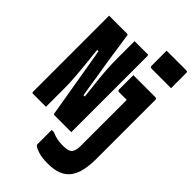

<svg xmlns="http://www.w3.org/2000/svg" viewBox="-311 -892 1232 1232"><g transform="rotate(45 305.0 -276.0)"><path d="M127 0Q112 0 89.5 0Q67 0 44.5 0Q22 0 7 0Q5 0 3.5 -1.5Q2 -3 1 -5Q0 -7 0 -11Q0 -85 0 -158.5Q0 -232 0 -305.5Q0 -379 0 -453Q0 -527 0 -600Q0 -625 0 -650Q0 -675 0 -700Q11 -700 33 -700Q55 -700 80.5 -700Q106 -700 128 -700Q150 -700 161 -700Q165 -700 167 -699.5Q169 -699 170.5 -697Q172 -695 172 -690Q177 -657 182 -624Q187 -591 192 -555.5Q197 -520 203 -482Q209 -444 216 -401.5Q223 -359 230.5 -311Q238 -263 247 -208L226 -223H271L258 -213Q251 -274 246 -318Q241 -362 238 -395Q235 -428 233.5 -453.5Q232 -479 231.5 -503Q231 -527 231 -554Q231 -569 231 -583.5Q231 -598 231 -612.5Q231 -627 231 -641.5Q231 -656 231 -670.5Q231 -685 231 -700Q246 -700 268 -700Q290 -700 312.5 -700Q335 -700 350 -700Q354 -700 355.5 -697Q357 -694 357 -689Q357 -640 357 -591Q357 -542 357 -493Q357 -444 357 -394.5Q357 -345 357 -296Q357 -247 357 -198Q357 -149 357 -100Q357 -75 357 -50Q357 -25 357 0Q347 0 325.5 0Q304 0 279.5 0Q255 0 233.5 0Q212 0 202 0Q200 0 198 -1.5Q196 -3 195 -8Q185 -67 175 -127Q165 -187 154.5 -248Q144 -309 133.5 -372.5Q123 -436 111 -503L133 -490H86L100 -500Q109 -421 114 -368Q119 -315 122 -278.5Q125 -242 126 -215.5Q127 -189 127 -163Q127 -123 127 -82Q127 -41 127 0ZM581 -540Q584 -540 586.5 -538.5Q589 -537 590.5 -534.5Q592 -532 592 -529Q592 -476 592 -422.5Q592 -369 592 -315.5Q592 -262 592 -208Q592 -154 592 -100.5Q592 -47 592 6Q592 66 582 111.5Q572 157 549 188Q526 219 488 234.5Q450 250 393 250Q339 250 305.5 239Q272 228 261 217Q260 215 259 213Q258 211 258 209Q258 174 258 143.5Q258 113 258 79H278Q303 90 326 95Q349 100 381 100Q398 100 415 97Q432 94 441 87Q448 81 452.5 72Q457 63 459.5 50.5Q462 38 462 23Q462 -40 462 -96Q462 -152 462 -203Q462 -254 462 -302.5Q462 -351 462 -398H450Q443 -398 435.5 -398Q428 -398 420.5 -398Q413 -398 405.5 -398Q398 -398 391 -398Q388 -398 385.5 -399.5Q383 -401 381.5 -403.5Q380 -406 380 -409Q380 -442 380 -474.5Q380 -507 380 -540Q391 -540 407.5 -540Q424 -540 446.5 -540Q469 -540 502 -540Q535 -540 581 -540ZM420 -802Q441 -802 463.5 -802Q486 -802 509.5 -802Q533 -802 555.5 -802Q578 -802 599 -802Q604 -802 607 -799Q610 -796 610 -791V-652Q589 -652 566.5 -652Q544 -652 520.5 -652Q497 -652 474.5 -652Q452 -652 431 -652Q428 -652 425.5 -653.5Q423 -655 421.5 -657.5Q420 -660 420 -663Z"/></g></svg>

Font: Recursive Monospace ExtraBold
Style: Regular
Weight: 800
Version: Version 1.047